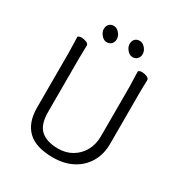

<svg xmlns="http://www.w3.org/2000/svg" viewBox="-201 -1013 1113 1177"><g transform="rotate(30 355.0 -425.0)"><path d="M458 -759Q436 -759 419 -779.5Q402 -800 402 -820Q402 -842 414 -855Q426 -868 448 -868Q468 -868 485.5 -848.5Q503 -829 503 -806Q503 -785 490.5 -772Q478 -759 458 -759ZM275 -759Q253 -759 236 -779.5Q219 -800 219 -820Q219 -842 231 -855Q243 -868 265 -868Q285 -868 302.5 -848.5Q320 -829 320 -806Q320 -785 307.5 -772Q295 -759 275 -759ZM533 -595Q533 -609 532 -630Q531 -651 530.5 -670Q530 -689 530 -697Q530 -703 537.5 -706Q545 -709 555 -709Q572 -709 589.5 -702Q607 -695 607 -682Q607 -670 606 -645Q605 -620 605 -594V-230Q605 -156 572 -100Q539 -44 480 -13Q421 18 342 18Q221 18 163.5 -37.5Q106 -93 106 -198V-586Q106 -617 104.5 -647.5Q103 -678 103 -695Q103 -701 110.5 -704Q118 -707 128 -707Q145 -707 162.5 -700Q180 -693 180 -680Q180 -668 179 -639Q178 -610 178 -584V-210Q178 -119 220.5 -82Q263 -45 342 -45Q398 -45 441 -70.5Q484 -96 508.5 -140.5Q533 -185 533 -242Z"/></g></svg>

Font: QiushuiShotai
Style: Regular
Weight: 600
Designer: Fontworks Inc.
Foundry: Fontworks Inc.
Version: Version 1.250